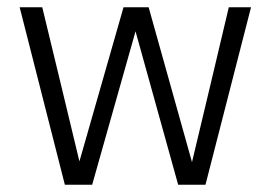

<svg xmlns="http://www.w3.org/2000/svg" viewBox="-20 -507 743 527"><path d="M669 -487 544 0H469L352 -421L233 0H158L34 -487H96L147 -276L198 -64L319 -487H388L507 -62L558 -276L608 -487Z"/></svg>

Font: Inria Sans Light
Style: Regular
Weight: 300
Designer: Black Foundry Team
Foundry: Black Foundry
Version: Version 1.2; ttfautohint (v1.8.3)